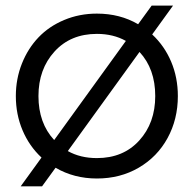

<svg xmlns="http://www.w3.org/2000/svg" viewBox="-20 -620 686 680"><path d="M323.2 -571.8Q404.8 -571.8 469.2 -534.2L517.1 -600.1H592.8L519 -498Q562.5 -457.5 586.2 -401.4Q609.9 -345.2 609.9 -279.8Q609.9 -197.8 573.5 -131.1Q537.1 -64.5 471.4 -26.1Q405.8 12.2 323.2 12.2Q242.2 12.2 176.8 -25.9L128.9 40H53.2L127 -62Q83.5 -102.5 59.8 -158.7Q36.1 -214.8 36.1 -279.8Q36.1 -340.8 57.6 -394.8Q79.1 -448.7 116.5 -487.8Q153.8 -526.9 207.5 -549.3Q261.2 -571.8 323.2 -571.8ZM116.2 -279.8Q116.2 -184.1 171.9 -124L425.8 -475.1Q381.3 -500 323.2 -500Q230 -500 173.1 -437.5Q116.2 -375 116.2 -279.8ZM220.2 -85Q264.6 -60.1 323.2 -60.1Q416.5 -60.1 473.1 -122.3Q529.8 -184.6 529.8 -279.8Q529.8 -376 474.1 -436Z"/></svg>

Font: TASA Explorer
Style: Regular
Weight: 400
Designer: Weizhong Zhang
Foundry: Local Remote
Version: Version 1.000;Glyphs 3.1.2 (3151)